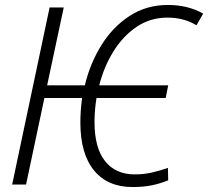

<svg xmlns="http://www.w3.org/2000/svg" viewBox="-20 -744 839 774"><path d="M514 10Q414 10 359 -57Q304 -124 304 -250Q304 -299 311 -349H159L85 0H29L180 -714H237L170 -400H322Q343 -488 388.5 -561.5Q434 -635 502 -679.5Q570 -724 657 -724Q738 -724 799 -689L772 -642Q722 -673 655 -673Q586 -673 531 -636Q476 -599 437.5 -537Q399 -475 380 -400H658L648 -349H369Q361 -300 361 -252Q361 -148 403.5 -94.5Q446 -41 523 -41Q560 -41 592.5 -48.5Q625 -56 657 -67L658 -17Q626 -4 592 3Q558 10 514 10Z"/></svg>

Font: Noto Sans SemiCondensed Light
Style: Italic
Weight: 300
Width: 4
Italic angle: -12°
Designer: Monotype Design Team
Foundry: Monotype Imaging Inc.
Version: Version 2.013; ttfautohint (v1.8.4.7-5d5b)